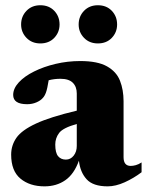

<svg xmlns="http://www.w3.org/2000/svg" viewBox="-20 -678 546 714"><path d="M506.5 -37.5Q477.5 -15.5 443.8 -0.2Q410 15 380.5 15Q326 15 302 -11.5Q278 -38 273.5 -80.5Q255.5 -30.5 222.8 -7.8Q190 15 145.5 15Q90.5 15 56 -13.8Q21.5 -42.5 21.5 -103Q21.5 -137.5 41.2 -165.8Q61 -194 113.8 -218.5Q166.5 -243 265.5 -266.5V-330.5Q265.5 -355.5 250.8 -370.2Q236 -385 205 -385Q181.5 -385 161 -379.5Q156 -348 151 -334.2Q146 -320.5 139 -313.5Q131 -304 115.2 -297.2Q99.5 -290.5 81 -290.5Q29 -290.5 29 -325Q29 -349 50 -371.8Q71 -394.5 106.8 -412.2Q142.5 -430 187 -440.5Q231.5 -451 278.5 -451Q343 -451 378 -431.2Q413 -411.5 426.2 -377.8Q439.5 -344 439.5 -301.5V-93.5Q439.5 -61 466 -61Q474.5 -61 484.8 -63.8Q495 -66.5 506.5 -74ZM185.5 -140.5Q185.5 -110 196 -97.2Q206.5 -84.5 225 -84.5Q242.5 -84.5 254 -99.2Q265.5 -114 265.5 -135V-217Q214 -202.5 199.8 -183.5Q185.5 -164.5 185.5 -140.5ZM130 -516.5Q98.5 -516.5 78.5 -537.2Q58.5 -558 58.5 -587Q58.5 -617 78.5 -637.8Q98.5 -658.5 130 -658.5Q162 -658.5 181.8 -637.8Q201.5 -617 201.5 -587Q201.5 -558 181.8 -537.2Q162 -516.5 130 -516.5ZM344 -516.5Q312.5 -516.5 292.5 -537.2Q272.5 -558 272.5 -587Q272.5 -617 292.5 -637.8Q312.5 -658.5 344 -658.5Q376 -658.5 395.8 -637.8Q415.5 -617 415.5 -587Q415.5 -558 395.8 -537.2Q376 -516.5 344 -516.5Z"/></svg>

Font: Newsreader 16pt ExtraBold
Style: Regular
Weight: 800
Designer: Hugues Gentile
Foundry: Production Type
Version: Version 1.003; ttfautohint (v1.8.3)